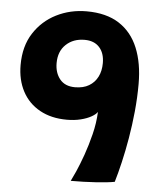

<svg xmlns="http://www.w3.org/2000/svg" viewBox="-50 -726 635 769"><g transform="rotate(5 267.0 -341.0)"><path d="M439 -11.5Q413 -6.5 364.2 -3.2Q315.5 0 263 0Q269 -11.5 281.8 -40.2Q294.5 -69 308.8 -109Q323 -149 334.2 -194.2Q345.5 -239.5 347.5 -284.5Q341 -274.5 323.8 -264.8Q306.5 -255 281.5 -248.8Q256.5 -242.5 226 -242.5Q163 -242.5 117 -268Q71 -293.5 46.8 -339.2Q22.5 -385 22.5 -445Q22.5 -520.5 56.5 -573.2Q90.5 -626 146.2 -654Q202 -682 267.5 -682Q347 -682 398.5 -648.8Q450 -615.5 475 -554.5Q500 -493.5 500 -410.5Q500 -355 494.5 -299.2Q489 -243.5 480 -190.8Q471 -138 460.2 -92.2Q449.5 -46.5 439 -11.5ZM269.5 -567.5Q224 -567.5 194.8 -540Q165.5 -512.5 165.5 -465Q165.5 -426 186.2 -400.5Q207 -375 247 -375Q280.5 -375 303.2 -388.5Q326 -402 338 -425.8Q350 -449.5 350 -481Q350 -521 329 -544.2Q308 -567.5 269.5 -567.5Z"/></g></svg>

Font: Grandstander Thin
Style: Bold
Weight: 700
Version: Version 1.200